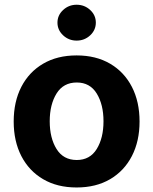

<svg xmlns="http://www.w3.org/2000/svg" viewBox="-20 -789 654 819"><path d="M306.8 10.7Q224.1 10.7 163.9 -24.7Q103.7 -60 71 -123.4Q38.4 -186.8 38.4 -270.6Q38.4 -355.1 71 -418.5Q103.7 -481.9 163.9 -517.2Q224.1 -552.6 306.8 -552.6Q389.6 -552.6 449.8 -517.2Q509.9 -481.9 542.6 -418.5Q575.3 -355.1 575.3 -270.6Q575.3 -186.8 542.6 -123.4Q509.9 -60 449.8 -24.7Q389.6 10.7 306.8 10.7ZM307.5 -106.5Q363.6 -106.5 392.6 -153.4Q421.5 -200.3 421.5 -271.7Q421.5 -343 392.6 -390.1Q363.6 -437.1 307.5 -437.1Q250.4 -437.1 221.2 -390.1Q192.1 -343 192.1 -271.7Q192.1 -200.3 221.2 -153.4Q250.4 -106.5 307.5 -106.5ZM306.8 -615.8Q273.4 -615.8 249.3 -638.3Q225.1 -660.9 225.1 -692.5Q225.1 -724.1 249.3 -746.4Q273.4 -768.8 306.8 -768.8Q340.6 -768.8 364.7 -746.4Q388.8 -724.1 388.8 -692.5Q388.8 -660.9 364.7 -638.3Q340.6 -615.8 306.8 -615.8Z"/></svg>

Font: Inter Zeller
Style: Bold
Weight: 700
Designer: Rasmus Andersson; Joe Bland
Foundry: zeller
Version: Version 3.015;git-dec3a8cb1